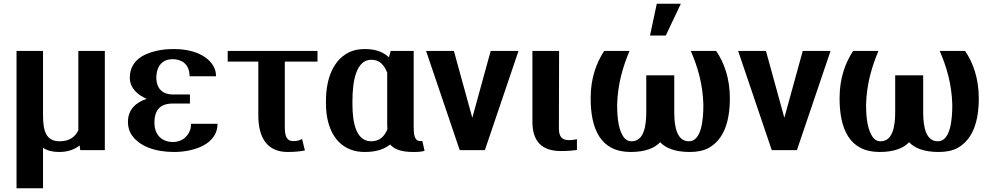

<svg xmlns="http://www.w3.org/2000/svg" viewBox="-20 -799 5268 1022"><path d="M68 203H209V-12C232 3 261 10 294 10C343 10 378 -4 404 -25L407 0H538V-528H397V-106C379 -68 348 -47 297 -47C226 -47 209 -101 209 -185V-528H68Z M661 -150C661 -125 667 -101 680 -82C720 -21 805 10 907 10C968 10 1026 -4 1065 -26C1105 -48 1138 -85 1138 -140H997C997 -127 995 -115 991 -104C975 -64 941 -43 899 -43C852 -43 802 -72 802 -146C802 -227 847 -248 900 -248H991V-296H900C853 -296 812 -320 812 -388C812 -400 814 -411 817 -423C829 -466 860 -484 899 -484C942 -484 989 -462 989 -393H1130C1130 -415 1124 -436 1112 -454C1076 -507 1002 -538 907 -538C872 -538 840 -535 811 -528C738 -511 671 -472 671 -385C671 -328 716 -292 761 -273C706 -255 661 -218 661 -150Z M1192 -471H1355V-185C1355 -61 1406 10 1511 10C1549 10 1575 7 1603 2L1588 -59C1571 -51 1562 -48 1540 -48C1506 -48 1496 -75 1496 -123V-471H1670V-528H1192Z M1715 -250C1715 -212 1719 -177 1728 -145C1752 -58 1813 10 1921 10C1990 10 2029 -8 2057 -30C2076 -6 2114 10 2179 10C2205 10 2221 9 2240 4L2228 -49C2225 -48 2222 -48 2217 -48C2186 -48 2182 -84 2182 -122V-528H2060L2050 -494C2023 -519 1986 -538 1922 -538C1888 -538 1859 -532 1833 -518C1754 -476 1715 -382 1715 -260ZM1856 -245V-259C1856 -369 1876 -481 1957 -481C2001 -481 2025 -453 2041 -412V-138C2041 -129 2042 -120 2042 -111C2026 -72 2000 -47 1956 -47C1878 -47 1856 -139 1856 -245Z M2248 -528 2427 0H2561L2740 -528H2592L2494 -172L2396 -528Z M2814 -150C2814 -47 2864 5 2966 5C3000 5 3026 3 3051 -1V-58L3033 -55C3026 -54 3019 -53 3010 -53C2971 -53 2955 -71 2955 -116L2956 -528H2814Z M3124 -276C3124 -115 3175 10 3337 10C3417 10 3466 -12 3494 -42C3522 -12 3571 10 3652 10C3692 10 3726 3 3753 -12C3833 -57 3865 -152 3865 -276C3865 -381 3835 -465 3792 -528H3657C3693 -445 3721 -353 3724 -242C3724 -164 3715 -47 3647 -47C3583 -47 3569 -124 3569 -202V-398H3420V-202C3420 -124 3406 -47 3342 -47C3327 -47 3315 -52 3305 -63C3273 -99 3265 -168 3265 -242C3268 -353 3296 -445 3331 -528H3196C3154 -463 3124 -383 3124 -276ZM3440 -610H3524L3604 -779H3476Z M3909 -528 4088 0H4222L4401 -528H4253L4155 -172L4057 -528Z M4449 -276C4449 -115 4500 10 4662 10C4742 10 4791 -12 4819 -42C4847 -12 4896 10 4977 10C5017 10 5051 3 5078 -12C5158 -57 5190 -152 5190 -276C5190 -381 5160 -465 5117 -528H4982C5018 -445 5046 -353 5049 -242C5049 -164 5040 -47 4972 -47C4908 -47 4894 -124 4894 -202V-398H4745V-202C4745 -124 4731 -47 4667 -47C4652 -47 4641 -52 4631 -63C4599 -99 4590 -168 4590 -242C4593 -353 4621 -445 4656 -528H4521C4479 -463 4449 -383 4449 -276Z"/></svg>

Font: Aerodynamic
Style: Regular
Weight: 500
Designer: Google
Version: Version 2.000980; 2014